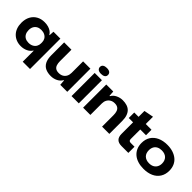

<svg xmlns="http://www.w3.org/2000/svg" viewBox="160 -1856 3143 3143"><g transform="rotate(45 1731.5 -284.0)"><path d="M486 167V-86H480Q454 -41 400 -15.5Q346 10 282 10Q223 10 174.5 -10Q126 -30 91 -66.5Q56 -103 37.5 -154Q19 -205 19 -268Q19 -353 52 -415Q85 -477 144.5 -511Q204 -545 282 -545Q333 -545 372.5 -533Q412 -521 440 -500.5Q468 -480 483 -452H490L495 -536H655V167ZM334 -118Q381 -118 415.5 -136.5Q450 -155 468 -186.5Q486 -218 486 -256V-281Q486 -319 468 -350Q450 -381 415.5 -399Q381 -417 334 -417Q290 -417 257.5 -399.5Q225 -382 206.5 -349Q188 -316 188 -268Q188 -221 206 -187Q224 -153 257 -135.5Q290 -118 334 -118Z M975 9Q905 9 853 -14.5Q801 -38 771.5 -93Q742 -148 742 -241V-536H911V-271Q911 -223 922.5 -188.5Q934 -154 961 -136Q988 -118 1033 -118Q1079 -118 1112 -137Q1145 -156 1163 -190.5Q1181 -225 1181 -270V-536H1350V0H1188L1181 -94H1173Q1148 -46 1094 -18.5Q1040 9 975 9Z M1449 0V-536H1617V0ZM1533 -598Q1486 -598 1463 -617Q1440 -636 1440 -666Q1440 -701 1465.5 -718Q1491 -735 1533 -735Q1581 -735 1604 -716.5Q1627 -698 1627 -666Q1627 -632 1601.5 -615Q1576 -598 1533 -598Z M1717 0V-536H1879L1885 -443H1894Q1920 -492 1975 -519Q2030 -546 2091 -546Q2143 -546 2186 -533Q2229 -520 2259.5 -491Q2290 -462 2307 -413.5Q2324 -365 2324 -294V0H2156V-265Q2156 -314 2144 -348Q2132 -382 2105 -400Q2078 -418 2033 -418Q1988 -418 1955 -398.5Q1922 -379 1903.5 -345Q1885 -311 1885 -267V0Z M2605 0Q2535 0 2500 -35.5Q2465 -71 2465 -140V-409H2365V-536H2465V-672L2631 -704V-536H2764V-409H2631V-188Q2631 -163 2643 -153Q2655 -143 2677 -143H2764V0Z M3123 10Q3051 10 2991.5 -8.5Q2932 -27 2889.5 -63Q2847 -99 2824 -150.5Q2801 -202 2801 -268Q2801 -355 2841 -417Q2881 -479 2953.5 -512.5Q3026 -546 3123 -546Q3196 -546 3255 -527Q3314 -508 3357 -472.5Q3400 -437 3423 -385Q3446 -333 3446 -268Q3446 -182 3406 -119Q3366 -56 3293.5 -23Q3221 10 3123 10ZM3123 -119Q3173 -119 3207 -137.5Q3241 -156 3259.5 -189.5Q3278 -223 3278 -268Q3278 -302 3267.5 -329.5Q3257 -357 3237.5 -376.5Q3218 -396 3189 -406.5Q3160 -417 3123 -417Q3075 -417 3040.5 -399Q3006 -381 2988 -347.5Q2970 -314 2970 -268Q2970 -234 2980 -206.5Q2990 -179 3010 -159.5Q3030 -140 3058.5 -129.5Q3087 -119 3123 -119Z"/></g></svg>

Font: Mona Sans Expanded
Style: Bold
Weight: 700
Width: 7
Designer: Deni Anggara
Foundry: GitHub
Version: Version 2.000